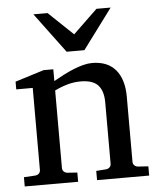

<svg xmlns="http://www.w3.org/2000/svg" viewBox="-52 -765 671 810"><g transform="rotate(-5 283.5 -360.0)"><path d="M326.2 0V-39.1L368.2 -42Q377 -43 383.1 -48.8Q389.2 -54.7 389.2 -64V-324.2Q389.2 -371.6 367.2 -396.2Q345.2 -420.9 293 -420.9Q264.2 -420.9 236.3 -412.8Q208.5 -404.8 183.1 -392.1V-64Q183.1 -54.7 189 -48.8Q194.8 -43 204.1 -42L246.1 -39.1V0H20V-39.1L68.8 -42Q78.1 -43 84 -48.8Q89.8 -54.7 89.8 -64V-411.1H20V-443.8L142.1 -481.9H183.1V-432.1Q204.1 -443.8 225.8 -455.1Q247.6 -466.3 269 -475.1Q290.5 -483.9 310.5 -489Q330.6 -494.1 348.1 -494.1Q413.6 -494.1 447.8 -453.6Q481.9 -413.1 481.9 -339.8V-64Q481.9 -54.7 488 -48.8Q494.1 -43 502.9 -42L546.9 -39.1V0ZM320.8 -550.8H245.6L119.6 -720.2H179.7L283.7 -621.1L386.7 -720.2H446.8Z"/></g></svg>

Font: Charis SIL
Style: Regular
Weight: 400
Foundry: SIL International
Version: Version 4.112